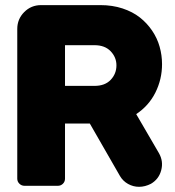

<svg xmlns="http://www.w3.org/2000/svg" viewBox="-20 -720 680 744"><path d="M444.8 -38.1 328.1 -241.2H231.9V-27.8Q231.9 -16.1 223.9 -8.1Q215.8 0 204.1 0H75.2Q63.5 0 55.2 -8.1Q46.9 -16.1 46.9 -27.8V-607.9Q46.9 -646 73.7 -673.1Q100.6 -700.2 139.2 -700.2H369.1Q415.5 -700.2 454.8 -687.3Q494.1 -674.3 522 -652.3Q549.8 -630.4 569.6 -601.1Q589.4 -571.8 598.6 -538.8Q607.9 -505.9 607.9 -471.2Q607.9 -413.1 582.3 -361.6Q556.6 -310.1 507.8 -277.8L596.2 -126Q613.8 -94.7 604.7 -60.3Q595.7 -25.9 564.9 -7.8Q542 3.9 519 3.9Q496.1 3.9 476.1 -7.3Q456.1 -18.6 444.8 -38.1ZM231.9 -544.9V-387.2H346.2Q386.7 -387.2 408.9 -410.6Q431.2 -434.1 431.2 -466.8Q431.2 -498 408.7 -521.5Q386.2 -544.9 346.2 -544.9Z"/></svg>

Font: LT Saeada
Style: Bold
Weight: 700
Designer: Daniel Lyons
Foundry: LyonsType
Version: Version 1.001